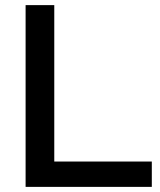

<svg xmlns="http://www.w3.org/2000/svg" viewBox="-20 -730 624 750"><path d="M80 0V-710H192V-99H573V0Z"/></svg>

Font: Raleway-v4020 SemiBold
Style: Regular
Weight: 600
Designer: Matt McInerney, Pablo Impallari, Rodrigo Fuenzalida
Foundry: Matt McInerney, Pablo Impallari, Rodrigo Fuenzalida
Version: Version 4.020;PS 004.020;hotconv 1.0.88;makeotf.lib2.5.64775